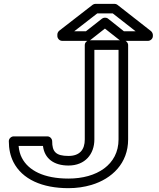

<svg xmlns="http://www.w3.org/2000/svg" viewBox="-20 -946 829 1001"><path d="M337 -15C209 -15 128 -57 94 -123C85 -140 79 -162 77 -185H204C212 -120 260 -83 337 -83C424 -83 472 -143 472 -219V-686H598V-219C598 -87 484 -15 337 -15ZM337 -133C270 -133 252 -156 252 -210C252 -221 242 -235 227 -235H51C40 -235 26 -225 26 -210C26 -169 34 -133 50 -101C96 -11 200 35 337 35C380 35 420 29 457 18C564 -14 648 -95 648 -219V-711C648 -722 638 -736 623 -736H447C436 -736 422 -726 422 -711V-219C422 -166 396 -133 337 -133ZM687 -783H626L543 -849C534 -856 520 -855 512 -849L428 -783H367L487 -876H568ZM777 -764C777 -770 773 -779 767 -784L592 -921C588 -924 583 -926 577 -926H478C473 -926 467 -924 463 -921L289 -786C284 -782 279 -774 279 -766V-758C279 -747 289 -733 304 -733H436C441 -733 448 -735 452 -738L527 -797L602 -738C606 -735 611 -733 617 -733H752C763 -733 777 -743 777 -758Z"/></svg>

Font: Asimov
Style: XWidOu
Weight: 500
Designer: Google
Version: Version 2.000980; 2014